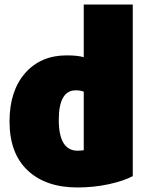

<svg xmlns="http://www.w3.org/2000/svg" viewBox="-20 -800 644 846"><path d="M565 -24Q526 -3 460 11.5Q394 26 321 26Q182 26 102 -49Q22 -124 22 -265Q22 -399 90.5 -477.5Q159 -556 274 -556Q322 -556 349 -548V-780H565ZM349 -138V-396Q335 -402 314 -402Q239 -402 239 -272Q239 -136 322 -136Q333 -136 349 -138Z"/></svg>

Font: Repo
Style: ExtraBlack
Weight: 1000
Designer: Stefan Peev
Foundry: Context Ltd
Version: Version 001.000